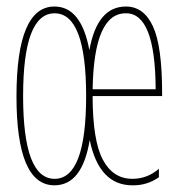

<svg xmlns="http://www.w3.org/2000/svg" viewBox="-20 -550 540 580"><path d="M460 -40V-14.6Q423.8 10.7 379.9 9.8Q279.3 9.8 251 -127Q228.5 9.8 144.5 9.8Q29.3 9.8 29.8 -260.3Q30.3 -530.3 144.5 -530.3Q225.6 -530.3 250 -398.4Q273.4 -530.3 360.4 -530.3Q414.1 -530.3 441.9 -470.7Q469.7 -411.1 469.7 -269.5V-259.8H259.8Q259.8 -126 290.5 -67.9Q321.3 -9.8 379.9 -9.8Q424.8 -9.8 460 -40ZM259.8 -280.3H450.2Q449.2 -510.7 360.4 -509.8Q263.7 -510.7 259.8 -280.3ZM145 -9.8Q240.2 -9.8 240.2 -259.8Q240.2 -509.8 145 -509.8Q49.8 -509.8 49.8 -259.8Q49.8 -9.8 145 -9.8Z"/></svg>

Font: Mgen+ 1mn thin
Style: Regular
Weight: 100
Designer: [Source Han Sans]
Ryoko NISHIZUKA  (kana & ideographs); Paul D. Hunt (Latin, Greek & Cyrillic); Wenlong ZHANG  (bopomofo
Version: Version 1.059.20150602